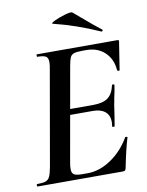

<svg xmlns="http://www.w3.org/2000/svg" viewBox="-88 -858 707 921"><g transform="rotate(-10 265.5 -397.5)"><path d="M20 -12Q48 -12 61.5 -17Q75 -22 81.5 -36Q88 -50 94 -81L175 -544Q179 -563 179 -578Q179 -599 167.5 -606Q156 -613 126 -613Q124 -613 124 -619Q124 -625 126 -625H519Q527 -625 525 -616L504 -482Q504 -479 500 -479Q497 -479 494.5 -480.5Q492 -482 492 -483Q488 -538 453 -571Q418 -604 363 -604H345Q316 -604 303 -599.5Q290 -595 284.5 -583Q279 -571 274 -543L193 -85Q190 -67 190 -55Q190 -35 201 -28Q212 -21 241 -21H267Q325 -21 381 -58.5Q437 -96 474 -159Q475 -162 481 -160.5Q487 -159 485 -157Q469 -105 451 -15Q449 -6 446 -3Q443 0 435 0H20Q17 0 17 -6Q17 -12 20 -12ZM422 -223Q424 -237 424 -243Q424 -276 403 -293.5Q382 -311 344 -311H187L191 -339H351Q397 -339 421.5 -356.5Q446 -374 455 -415Q456 -420 462 -419.5Q468 -419 467 -414Q463 -386 455 -352Q455 -348 450 -325Q447 -307 443 -278Q441 -267 439 -253Q437 -239 434 -222Q433 -218 427 -218.5Q421 -219 422 -223ZM228 -756Q216 -758 239.5 -769.5Q263 -781 293.5 -789.5Q324 -798 329 -793L376 -753Q420 -715 454 -689Q457 -688 457 -685Q457 -682 455 -680Q453 -678 450 -679Q338 -729 228 -756Z"/></g></svg>

Font: Cormorant Infant
Style: Bold Italic
Weight: 700
Italic angle: -10°
Designer: Christian Thalmann (Catharsis Fonts)
Foundry: Catharsis Fonts
Version: Version 4.000